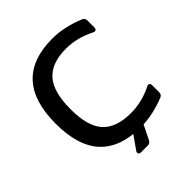

<svg xmlns="http://www.w3.org/2000/svg" viewBox="-215 -812 1054 1054"><g transform="rotate(-45 312.5 -285.0)"><path d="M365 10Q208 10 128 -75Q48 -160 48 -334Q48 -678 365 -678Q414 -678 462 -667Q510 -656 556 -637Q572 -629 572 -612V-558Q572 -546 565 -542Q558 -538 547 -544Q463 -586 379 -586Q269 -586 215.5 -527Q162 -468 162 -333Q162 -199 215.5 -141Q269 -83 382 -83Q422 -83 463.5 -92.5Q505 -102 547 -123Q558 -129 565 -125Q572 -121 572 -109V-55Q572 -37 557 -30Q513 -12 463.5 -1Q414 10 365 10ZM269 108Q256 108 252.5 100.5Q249 93 256 83L314 0Q323 -13 339 -13H370Q381 -13 386 -6.5Q391 0 386 11L346 92Q338 108 322 108Z"/></g></svg>

Font: Pitagon Sans Medium
Style: Regular
Weight: 500
Designer: Travis Tran
Foundry: Pitagon
Version: Version 1.001; ttfautohint (v1.8.4.7-5d5b);gftools[0.9.26]